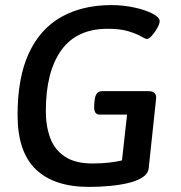

<svg xmlns="http://www.w3.org/2000/svg" viewBox="-20 -727 712 754"><path d="M330 7Q192 7 120.5 -62Q49 -131 49 -275Q49 -423 93.5 -518.5Q138 -614 221 -660.5Q304 -707 417 -707Q464 -707 507.5 -697.5Q551 -688 579 -673.5Q607 -659 607 -644Q607 -634 598 -617.5Q589 -601 577 -587.5Q565 -574 557 -574Q551 -574 534 -584Q517 -594 485 -604Q453 -614 403 -614Q281 -614 220.5 -529.5Q160 -445 160 -291Q160 -231 177.5 -184.5Q195 -138 235.5 -111.5Q276 -85 344 -85Q378 -85 408.5 -88.5Q439 -92 459 -97L479 -277H371Q347 -277 350 -314L351 -328Q353 -351 360.5 -360Q368 -369 380 -369H563Q596 -369 593 -339L564 -67Q562 -45 539.5 -30.5Q517 -16 482.5 -8Q448 0 408 3.5Q368 7 330 7Z"/></svg>

Font: Asap Medium
Style: Italic
Weight: 500
Italic angle: -6°
Designer: Pablo Cosgaya
Foundry: Omnibus-Type
Version: Version 3.001; ttfautohint (v1.8.3)